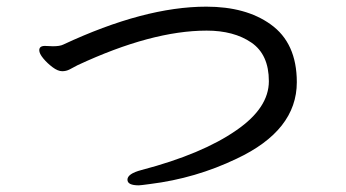

<svg xmlns="http://www.w3.org/2000/svg" viewBox="-20 -625 1040 577"><path d="M397 -68Q363 -68 363 -85Q363 -103 405 -114Q588 -162 691 -234Q788 -301 788 -381Q788 -461 735.5 -497Q683 -533 601 -533Q436 -533 213 -429Q200 -422 189.5 -416.5Q179 -411 167 -411Q154 -411 138 -423Q122 -435 110 -449.5Q98 -464 98 -474Q98 -487 115 -487L139 -486Q160 -486 170 -491Q414 -605 600 -605Q719 -605 793 -552Q872 -496 872 -378Q872 -233 691 -148Q568 -89 431 -72Q402 -68 397 -68Z"/></svg>

Font: ToneOZ-Pinyin-WenKai-Medium
Style: Medium
Weight: 700
Designer: Fontworks Inc.
Foundry: ToneOZ
Version: Version 0.240331